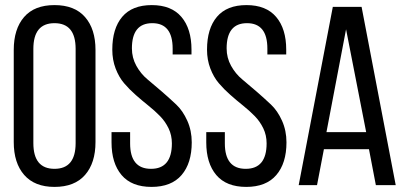

<svg xmlns="http://www.w3.org/2000/svg" viewBox="-20 -727 1595 754"><path d="M34 -169V-531Q34 -613 74.5 -660Q115 -707 194 -707Q273 -707 314 -660Q355 -613 355 -531V-169Q355 -87 314 -40Q273 7 194 7Q116 7 75 -40Q34 -87 34 -169ZM111 -535V-165Q111 -64 194 -64Q277 -64 277 -165V-535Q277 -636 194 -636Q111 -636 111 -535Z M732 -532V-513H658V-536Q658 -636 578 -636Q498 -636 498 -537Q498 -500 515.5 -468.5Q533 -437 559 -415.5Q585 -394 615.5 -367.5Q646 -341 672 -316.5Q698 -292 715.5 -253Q733 -214 733 -168Q733 -86 693 -39.5Q653 7 575 7Q497 7 457.5 -39.5Q418 -86 418 -168V-208H491V-164Q491 -64 573 -64Q655 -64 655 -164Q655 -196 642 -223Q629 -250 608.5 -271Q588 -292 563 -312Q538 -332 513 -354Q488 -376 467.5 -400Q447 -424 434 -458Q421 -492 421 -532Q421 -615 460 -661Q499 -707 576 -707Q653 -707 692.5 -660.5Q732 -614 732 -532Z M1104 -532V-513H1030V-536Q1030 -636 950 -636Q870 -636 870 -537Q870 -500 887.5 -468.5Q905 -437 931 -415.5Q957 -394 987.5 -367.5Q1018 -341 1044 -316.5Q1070 -292 1087.5 -253Q1105 -214 1105 -168Q1105 -86 1065 -39.5Q1025 7 947 7Q869 7 829.5 -39.5Q790 -86 790 -168V-208H863V-164Q863 -64 945 -64Q1027 -64 1027 -164Q1027 -196 1014 -223Q1001 -250 980.5 -271Q960 -292 935 -312Q910 -332 885 -354Q860 -376 839.5 -400Q819 -424 806 -458Q793 -492 793 -532Q793 -615 832 -661Q871 -707 948 -707Q1025 -707 1064.5 -660.5Q1104 -614 1104 -532Z M1429 -141H1252L1225 0H1153L1287 -700H1400L1534 0H1456ZM1339 -612 1262 -208H1418Z"/></svg>

Font: TypoPRO Bebas Neue
Style: Regular
Weight: 400
Designer: Ryoichi Tsunekawa
Foundry: Ryoichi Tsunekawa
Version: Version 001.003